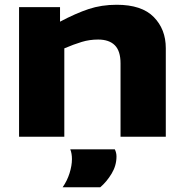

<svg xmlns="http://www.w3.org/2000/svg" viewBox="-20 -574 776 806"><path d="M60 0V-544H232V-483Q298 -518 352 -536Q406 -554 470 -554Q575 -554 625.5 -502.5Q676 -451 676 -372V0H486V-308Q486 -360 462 -384Q438 -408 392 -408Q356 -408 323 -398Q290 -388 250 -371V0ZM243 212Q262 185 272 153Q282 121 282 94Q282 70 275 53H462Q469 67 469 83Q469 121 448.5 155Q428 189 401 212Z"/></svg>

Font: Georama Extended
Style: Bold
Weight: 700
Width: 7
Designer: Jean-Baptiste Levee
Foundry: Production Type
Version: Version 1.000